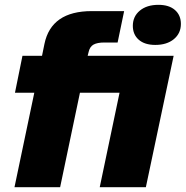

<svg xmlns="http://www.w3.org/2000/svg" viewBox="-20 -775 769 795"><path d="M122 -391H42L73 -544H154L164 -593Q192 -729 360 -729H494L467 -599H412Q383 -599 367.5 -590.5Q352 -582 347 -560L343 -544H699L584 0H393L475 -391H311L229 0H40ZM530 -668Q530 -707 559 -731Q588 -755 636 -755Q680 -755 704.5 -733.5Q729 -712 729 -676Q729 -637 700 -613Q671 -589 623 -589Q579 -589 554.5 -610.5Q530 -632 530 -668Z"/></svg>

Font: Mona Sans Black
Style: Italic
Weight: 900
Italic angle: -11.7°
Designer: Deni Anggara
Foundry: GitHub
Version: Version 2.000